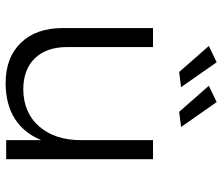

<svg xmlns="http://www.w3.org/2000/svg" viewBox="-74 -717 793 685"><g transform="rotate(90 322.5 -374.5)"><path d="M291 -624 236.8 -617.2 144 -723.1 202.1 -751ZM433.1 -624 378.9 -617.2 286.1 -723.1 344.2 -751ZM480 -523.9H547.9V0H480V-125Q427.2 0.5 277.8 2Q185.1 2 132.6 -52.5Q80.1 -106.9 80.1 -202.1V-523.9H147.9V-217.8Q147.9 -143.6 188 -102.3Q228 -61 299.8 -61Q383.8 -62.5 431.9 -118.7Q480 -174.8 480 -267.1Z"/></g></svg>

Font: Montserrat arm Light
Style: Regular
Weight: 300
Designer: Julieta Ulanovsky
Foundry: Julieta Ulanovsky
Version: Version 6.000;PS 006.000;hotconv 1.0.88;makeotf.lib2.5.64775